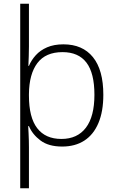

<svg xmlns="http://www.w3.org/2000/svg" viewBox="-20 -780 634 1035"><path d="M537 -269Q537 -179 510.5 -116.5Q484 -54 434.5 -22Q385 10 315 10Q242 10 198.5 -22.5Q155 -55 136 -100H132Q133 -83 134 -62.5Q135 -42 135.5 -22Q136 -2 136 15V235H89V-760H136V-529Q136 -508 135 -477Q134 -446 133 -425H136Q149 -456 173 -482.5Q197 -509 234 -525Q271 -541 322 -541Q425 -541 481 -472Q537 -403 537 -269ZM489 -269Q489 -386 446 -442.5Q403 -499 317 -499Q226 -499 181.5 -440Q137 -381 136 -273V-264Q136 -147 180.5 -89Q225 -31 311 -31Q397 -31 443 -91.5Q489 -152 489 -269Z"/></svg>

Font: Noto Sans Syriac Eastern ExtraLight
Style: Regular
Weight: 250
Designer: Patrick Giasson and the Monotype Design Team
Foundry: Monotype Imaging Inc.
Version: Version 3.001